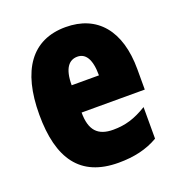

<svg xmlns="http://www.w3.org/2000/svg" viewBox="-109 -653 700 754"><g transform="rotate(-20 241.0 -276.0)"><path d="M246 -562C105 -562 32 -459 32 -274C32 -90 101 10 261 10C325 10 379 -2 427 -30V-162C376 -131 336 -119 285 -119C221 -119 191 -151 191 -225H455V-310C455 -472 378 -562 246 -562ZM250 -437C283 -437 305 -409 305 -339H191C191 -411 216 -437 250 -437Z"/></g></svg>

Font: Noto Sans Georgian ExtraCondensed Black
Style: Regular
Weight: 900
Width: 2
Designer: Monotype Design Team, Akaki Razmadze
Foundry: Google LLC
Version: Version 2.005